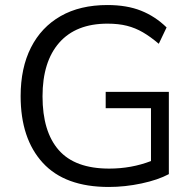

<svg xmlns="http://www.w3.org/2000/svg" viewBox="-20 -734 771 763"><path d="M412 9Q238 9 150 -87Q62 -183 62 -352Q62 -464 103 -545Q144 -626 221 -670Q298 -714 407 -714Q484 -714 540.5 -691.5Q597 -669 642 -625L611 -560Q578 -588 548 -605.5Q518 -623 484.5 -631.5Q451 -640 407 -640Q282 -640 215.5 -564.5Q149 -489 149 -351Q149 -211 213.5 -137.5Q278 -64 414 -64Q502 -64 580 -94V-304H400V-369H651V-42Q608 -19 542.5 -5Q477 9 412 9Z"/></svg>

Font: Winston
Style: Regular
Weight: 400
Designer: Original fonts by Vernon Adams / Changes by Cristiano Sobral
Foundry: Original fonts by Vernon Adams / Changes by Cristiano Sobral
Version: Version 2.503;July 17, 2020;FontCreator 13.0.0.2655 64-bit